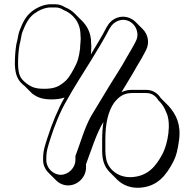

<svg xmlns="http://www.w3.org/2000/svg" viewBox="-20 -763 915 904"><path d="M467 -189C463 -163 461 -132 461 -106V-54C461 -9 471 22 497 48L532 83C557 108 594 123 635 121C721 117 762 62 794 2C811 -30 817 -60 823 -103C833 -178 809 -224 775 -263L740 -298C740 -299 738 -301 737 -301C723 -324 699 -340 667 -340H602C582 -340 566 -336 552 -329C577 -371 602 -410 624 -450C641 -478 653 -498 667 -526C687 -564 675 -603 652 -626L617 -661C612 -666 605 -671 599 -674C553 -699 504 -675 486 -641L482 -635C458 -588 438 -558 408 -507C409 -520 410 -533 410 -547C409 -553 409 -558 409 -562C409 -607 390 -641 367 -664L332 -699C319 -712 304 -722 286 -729C272 -738 257 -743 240 -743H219C186 -743 153 -727 131 -710C100 -686 86 -655 71 -616C65 -599 63 -574 57 -555C52 -524 50 -495 50 -459C52 -407 65 -382 96 -358L131 -323C158 -302 184 -295 224 -295C247 -295 267 -298 284 -304C254 -252 224 -179 204 -116C194 -84 183 -57 183 -18V-9C183 14 193 35 208 50L244 86C259 101 279 110 301 110C346 110 385 71 385 26V10C410 -56 433 -133 467 -189ZM360 -581C360 -567 357 -550 357 -534C351 -490 346 -472 326 -436C308 -403 296 -385 271 -368C250 -352 226 -345 189 -345C150 -345 130 -351 105 -370C74 -394 67 -411 65 -459C65 -495 67 -524 72 -552C78 -572 80 -597 85 -611C100 -649 113 -677 140 -698C160 -713 190 -728 219 -728H240C255 -728 267 -724 279 -716C322 -699 359 -659 359 -597C359 -593 360 -585 360 -581ZM729 -286H731C747 -267 753 -258 762 -236C789 -183 769 -84 746 -40C715 19 677 67 599 71C535 74 486 32 479 -20C477 -32 476 -43 476 -54V-106C476 -179 488 -237 517 -279C539 -307 562 -325 602 -325H667C698 -325 714 -310 729 -286ZM335 -9C335 27 302 60 266 60C230 60 198 28 198 -9V-18C198 -54 208 -80 218 -112C236 -170 265 -241 293 -288C329 -353 370 -416 409 -479C434 -519 473 -584 495 -627L499 -633C514 -661 554 -682 592 -661C619 -646 639 -606 619 -568C605 -540 593 -521 576 -492C553 -449 525 -408 497 -362C469 -315 440 -267 411 -220C378 -163 358 -88 335 -28Z"/></svg>

Font: Blanket
Style: Poster
Weight: 900
Foundry: Cannot Into Space Fonts
Version: Version 0.9